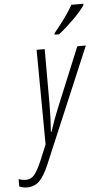

<svg xmlns="http://www.w3.org/2000/svg" viewBox="-142 -805 580 1085"><g transform="rotate(-5 148.5 -263.0)"><path d="M-33.2 240.2Q-55.7 240.2 -77.1 231V189Q-59.1 196.8 -34.2 196.8Q-7.8 196.8 11 175.5Q29.8 154.3 57.1 90.8L91.8 7.8L87.9 -529.8H133.8V-217.8Q133.8 -139.2 127.9 -60.1H130.9Q156.7 -136.7 178.2 -189L318.8 -529.8H367.2L92.8 119.1Q64.5 186.5 36.1 213.4Q7.8 240.2 -33.2 240.2ZM196.8 -606V-613.8Q272 -704.6 305.7 -766.1H373.5V-757.8Q353 -727.1 307.1 -681.6Q261.2 -636.2 221.7 -606Z"/></g></svg>

Font: TypoPRO Open Sans Condensed
Style: Italic
Weight: 300
Width: 3
Italic angle: -12°
Foundry: Ascender Corporation
Version: Version 1.10